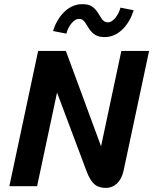

<svg xmlns="http://www.w3.org/2000/svg" viewBox="-20 -895 737 923"><path d="M375 -875C304.2 -875 254.2 -810 235 -745.8L299.2 -733.3C305.8 -763.3 331.7 -804.2 360 -804.2C385.8 -804.2 391.7 -780 408.3 -756.7C426.7 -730.8 445 -716.7 483.3 -716.7C554.2 -716.7 603.3 -781.7 622.5 -845.8L559.2 -858.3C551.7 -828.3 526.7 -787.5 498.3 -787.5C472.5 -787.5 465 -813.3 450 -835C430 -863.3 413.3 -875 375 -875ZM158.3 0 254.2 -450 395 -75C420.8 -4.2 450 8.3 490 8.3C525.8 8.3 561.7 -16.7 574.2 -75L696.7 -650H563.3L465.8 -191.7L296.7 -650H163.3L25 0Z"/></svg>

Font: BoonHome
Style: Bold Oblique
Weight: 700
Italic angle: -12°
Designer: Sungsit Sawaiwan
Foundry: Sungsit Sawaiwan
Version: Version 0.2